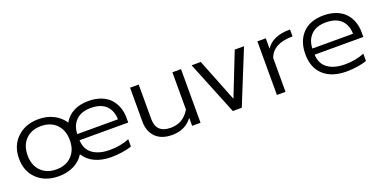

<svg xmlns="http://www.w3.org/2000/svg" viewBox="-17 -1048 3205 1615"><g transform="rotate(-20 1585.5 -240.0)"><path d="M1017.1 -252V-210H581.1Q584.5 -128.4 641.4 -87.2Q698.2 -45.9 794.9 -45.9Q892.1 -45.9 969.2 -78.1V-13.2Q939 -1 887.5 7.1Q835.9 15.1 787.1 15.1Q702.1 15.1 639.9 -13.9Q577.6 -43 543.9 -98.1Q510.7 -43.9 451.4 -14.4Q392.1 15.1 315.9 15.1Q197.3 15.1 123.5 -53.7Q49.8 -122.6 49.8 -238.8Q49.8 -353.5 124 -424.3Q198.2 -495.1 315.9 -495.1Q390.1 -495.1 449.2 -465.3Q508.3 -435.5 543 -381.8Q572.8 -436 628.9 -465.6Q685.1 -495.1 763.2 -495.1Q824.7 -495.1 873.5 -476.6Q922.4 -458 953.4 -425.3Q984.4 -392.6 1000.7 -348.4Q1017.1 -304.2 1017.1 -252ZM504.9 -238.8Q504.9 -328.1 453.6 -380.6Q402.3 -433.1 315.9 -433.1Q229.5 -433.1 178.2 -380.6Q127 -328.1 127 -238.8Q127 -150.9 178.2 -98.4Q229.5 -45.9 315.9 -45.9Q402.3 -45.9 453.6 -98.4Q504.9 -150.9 504.9 -238.8ZM581.1 -265.1H944.8Q943.4 -343.3 897.2 -388.2Q851.1 -433.1 762.2 -433.1Q675.3 -433.1 628.9 -386.5Q582.5 -339.8 581.1 -265.1Z M1331.1 15.1Q1234.9 15.1 1183.3 -36.9Q1131.8 -88.9 1131.8 -175.8V-480H1209V-171.9Q1209 -45.9 1339.8 -45.9Q1395 -45.9 1436.5 -69.8Q1478 -93.8 1510.7 -146V-480H1587.9V0H1512.7V-71.8Q1448.2 15.1 1331.1 15.1Z M1877 0 1682.6 -480H1764.6L1917 -95.2L2068.8 -480H2151.9L1957 0Z M2271.5 0V-480H2346.7V-386.2Q2404.8 -480 2563.5 -480V-418Q2389.6 -418 2348.6 -303.2V0Z M2891.6 15.1Q2760.7 15.1 2687 -51.5Q2613.3 -118.2 2613.3 -238.8Q2613.3 -356.4 2679.4 -425.8Q2745.6 -495.1 2867.7 -495.1Q2929.2 -495.1 2978 -476.6Q3026.9 -458 3057.9 -425.3Q3088.9 -392.6 3105.2 -348.4Q3121.6 -304.2 3121.6 -252V-210H2685.5Q2689 -128.4 2745.8 -87.2Q2802.7 -45.9 2899.4 -45.9Q2996.1 -45.9 3073.2 -78.1V-13.2Q3043 -1 2991.7 7.1Q2940.4 15.1 2891.6 15.1ZM2685.5 -265.1H3049.3Q3047.9 -343.3 3001.7 -388.2Q2955.6 -433.1 2866.7 -433.1Q2779.8 -433.1 2733.4 -386.5Q2687 -339.8 2685.5 -265.1Z"/></g></svg>

Font: Prompt Light
Style: Regular
Weight: 300
Designer: Katatrad Team
Foundry: CadsonDemak
Version: Version 1.000;PS 001.000;hotconv 1.0.88;makeotf.lib2.5.64775